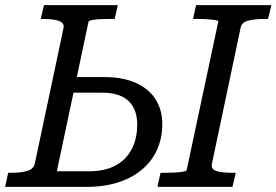

<svg xmlns="http://www.w3.org/2000/svg" viewBox="-39 -730 1080 750"><path d="M576 0 588 -55H604Q626 -55 645.5 -56Q665 -57 677 -59.5Q689 -62 690 -65L814 -647Q815 -649 804.5 -651Q794 -653 775.5 -654.5Q757 -656 730 -656H715L727 -710H1021L1008 -656H993Q957 -656 931 -649.5Q905 -643 901 -622L789 -91Q784 -69 806.5 -62Q829 -55 866 -55H882L869 0ZM299 0H-19L-7 -55H4Q41 -55 66.5 -62Q92 -69 97 -91L209 -620Q212 -634 203 -641.5Q194 -649 175.5 -652.5Q157 -656 131 -656H120L133 -710H421L409 -656H385Q367 -656 349.5 -655Q332 -654 320 -651.5Q308 -649 307 -646L183 -61H310Q368 -61 409.5 -82Q451 -103 474 -144.5Q497 -186 497 -245Q497 -271 489.5 -293.5Q482 -316 465.5 -333Q449 -350 423 -359Q397 -368 360 -368H209L222 -429H367Q441 -429 492 -406Q543 -383 569 -341.5Q595 -300 595 -245Q595 -193 576 -148.5Q557 -104 519 -70.5Q481 -37 425.5 -18.5Q370 0 299 0Z"/></svg>

Font: Roboto Serif
Style: Italic
Weight: 400
Italic angle: -10°
Designer: Greg Gazdowicz
Foundry: Commercial Type
Version: Version 1.008